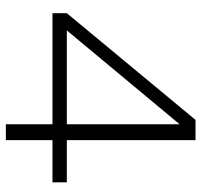

<svg xmlns="http://www.w3.org/2000/svg" viewBox="-36 -638 687 655"><g transform="rotate(90 307.5 -310.5)"><path d="M68 -176 25 -195 389 -634H449ZM25 -146V-195H602V-146ZM404 -634H458V13H404Z"/></g></svg>

Font: BioRhyme Light
Style: Regular
Weight: 300
Designer: Aoife Mooney
Foundry: Aoife Mooney Type
Version: Version 1.600;gftools[0.9.33]